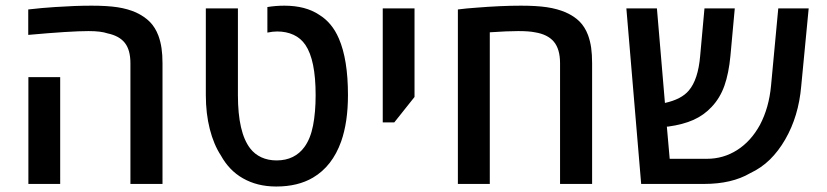

<svg xmlns="http://www.w3.org/2000/svg" viewBox="-20 -661 2971 690"><path d="M366.7 -541Q342.8 -549.3 298.3 -549.3Q233.4 -549.3 81.5 -535.6V-627Q131.3 -632.8 177.7 -635.7Q249.5 -640.6 309.1 -640.6Q365.2 -640.6 402.1 -635Q439 -629.4 468.8 -616.2Q499 -602.1 518.6 -582.3Q538.1 -562.5 549.3 -532.7Q557.1 -511.2 560.5 -487.8Q564 -464.4 564 -433.6V0H448.7V-433.6Q448.7 -481.4 428.7 -506.8Q408.7 -532.2 366.7 -541ZM82 -383.8H196.3V0H82Z M852.5 -20.5Q803.7 -48.3 773.9 -102.1Q748 -141.6 733.9 -197.3Q719.7 -252.9 719.7 -319.3V-630.9H835V-319.3Q835 -185.1 878.9 -127.9Q895 -106.9 919.2 -95.7Q943.4 -84.5 974.1 -84.5Q1006.8 -84.5 1032 -96.9Q1057.1 -109.4 1073.7 -132.3Q1095.7 -162.1 1105 -209.7Q1114.3 -257.3 1114.3 -319.3Q1114.3 -445.3 1077.6 -499.5Q1061 -523.9 1034.9 -535.9Q1008.8 -547.9 976.1 -547.9Q960.4 -547.9 940.9 -543.9V-635.7Q970.7 -640.6 1002 -640.6Q1078.1 -640.6 1127 -607.9Q1173.3 -579.6 1197.8 -522.5Q1230.5 -447.3 1230.5 -319.3Q1230.5 -222.2 1206.1 -152.8Q1174.3 -63.5 1104.5 -22.5Q1050.3 9.3 972.7 9.3Q904.3 9.3 852.5 -20.5Z M1355.5 -630.9H1469.7V-312.5L1397 -221.2H1355.5Z M1690.4 -633.3Q1779.3 -640.6 1852.1 -640.6Q1908.7 -640.6 1945.8 -635Q1982.9 -629.4 2012.7 -616.7Q2043.5 -603 2062.7 -583.7Q2082 -564.5 2093.3 -534.7Q2101.1 -513.2 2104.5 -489.3Q2107.9 -465.3 2107.9 -433.6V0H1992.7V-433.6Q1992.7 -484.4 1970.5 -511Q1948.2 -537.6 1902.3 -544.9Q1881.3 -549.3 1842.3 -549.3Q1803.2 -549.3 1740.2 -544.9V0H1625.5V-627Q1655.3 -630.9 1690.4 -633.3Z M2231 -630.9H2340.8L2369.6 -291Q2429.2 -304.2 2455.6 -335.9Q2488.8 -375 2496.1 -459L2511.7 -630.9H2620.6L2605 -460.4Q2599.1 -397.5 2583.3 -352.8Q2567.4 -308.1 2537.1 -276.4Q2509.8 -247.1 2472.2 -230.2Q2434.6 -213.4 2381.3 -206.1H2376.5L2386.7 -90.3H2520.5Q2579.6 -90.3 2629.2 -121.8Q2678.7 -153.3 2710.9 -211.9Q2743.7 -273.9 2751 -354L2776.9 -630.9H2886.2L2859.4 -351.6Q2850.1 -243.2 2801.8 -159.7Q2777.8 -118.2 2747.1 -87.9Q2716.3 -57.6 2675.8 -38.6Q2609.9 0 2510.3 0H2284.2Z"/></svg>

Font: Viking Open Sans Light
Style: Bold
Weight: 600
Foundry: Ascender Corporation
Version: Version 2.001